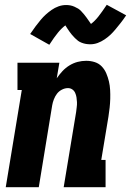

<svg xmlns="http://www.w3.org/2000/svg" viewBox="-20 -782 547 802"><path d="M4 0 71 -406H53V-520H228L217 -455Q228 -471 241 -485Q254 -499 270.5 -509Q287 -519 304.5 -523.5Q322 -528 340 -528Q359 -528 376 -522.5Q393 -517 405 -504.5Q417 -492 424 -475.5Q431 -459 435 -442Q439 -425 440 -406.5Q441 -388 440.5 -369.5Q440 -351 438 -332.5Q436 -314 433 -295L403 -114H421V0H246L298 -314Q299 -324 300.5 -334.5Q302 -345 301.5 -355.5Q301 -366 299.5 -375.5Q298 -385 294 -394Q290 -403 282 -408.5Q274 -414 264 -414Q251 -414 238.5 -407.5Q226 -401 218 -390.5Q210 -380 205 -367Q200 -354 198 -342L142 0ZM186 -595 106 -640Q118 -658 129 -672.5Q140 -687 150 -699Q160 -711 171 -721Q182 -731 195.5 -740.5Q209 -750 224.5 -755.5Q240 -761 256 -761Q265 -761 273.5 -759.5Q282 -758 291 -754Q300 -750 306.5 -746Q313 -742 319.5 -735Q326 -728 331.5 -721.5Q337 -715 341.5 -708.5Q346 -702 351 -695Q356 -688 360 -682Q376 -694 391 -713Q406 -732 426 -762L507 -718Q495 -700 483.5 -685.5Q472 -671 462 -659Q452 -647 441.5 -637Q431 -627 417 -617.5Q403 -608 388 -602.5Q373 -597 357 -597Q348 -597 339 -598.5Q330 -600 321 -603.5Q312 -607 306 -611.5Q300 -616 293 -623Q286 -630 280.5 -636.5Q275 -643 270.5 -649.5Q266 -656 261 -663.5Q256 -671 253 -676Q237 -664 221.5 -645Q206 -626 186 -595Z"/></svg>

Font: Iosevka Curly Slab Heavy
Style: Italic
Weight: 900
Italic angle: -9°
Monospace: yes
Designer: Belleve Invis
Foundry: Belleve Invis
Version: Version 22.1.2; ttfautohint (v1.8.4)